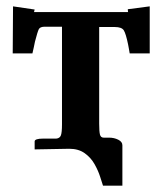

<svg xmlns="http://www.w3.org/2000/svg" viewBox="-20 -468 510 604"><path d="M292 -79Q292 -54 294.5 -44.5Q297 -35 306 -35H323Q339 -35 352 -28.5Q365 -22 365 -11V116H304Q301 107 295 88Q289 69 277.5 48.5Q266 28 246.5 14Q227 0 198 0Q176 0 143.5 1Q111 2 89 2V-23Q89 -32 116 -32H157Q168 -33 171.5 -42Q175 -51 175 -77V-384H121Q106 -384 102 -376Q98 -368 90 -337Q89 -330 86.5 -320Q84 -310 82 -300H20L21 -448L89 -438L87 -430H383Q383 -430 382.5 -432.5Q382 -435 382 -439L451 -448V-300H388Q387 -307 385.5 -314.5Q384 -322 383 -328Q376 -362 369.5 -372.5Q363 -383 341 -383H292Z"/></svg>

Font: Libertinus Serif SemiBold
Style: Regular
Weight: 600
Designer: Philipp H. Poll, Khaled Hosny
Foundry: Caleb Maclennan
Version: Version 7.051;RELEASE